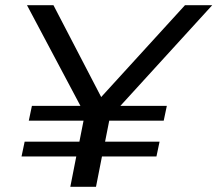

<svg xmlns="http://www.w3.org/2000/svg" viewBox="-20 -720 838 740"><path d="M798 -700H693L370 -346L186 -700H84L290 -312H103L91 -255H302L286 -174H75L63 -117H274L251 0H350L373 -117H583L595 -174H385L401 -255H611L623 -312H444Z"/></svg>

Font: AWKNG-Font Medium
Style: Italic
Weight: 500
Italic angle: -11.3°
Designer: Awakening Church
Foundry: Awakening Church
Version: Version 1.700;PS 001.700;hotconv 1.0.88;makeotf.lib2.5.64775